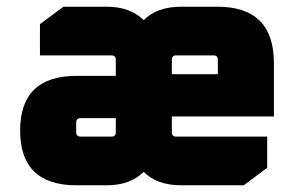

<svg xmlns="http://www.w3.org/2000/svg" viewBox="-20 -552 896 572"><path d="M208 0Q40 0 40 -163Q40 -326 208 -326H325V-374Q325 -387 312 -387H99V-480L169 -532H298Q368 -532 408 -492Q448 -532 520 -532H628Q796 -532 796 -364V-205H492V-158Q492 -145 505 -145H776V-52L706 0H520Q448 0 408 -40Q368 0 298 0ZM207 -158Q207 -145 220 -145H312Q325 -145 325 -158V-200H220Q207 -200 207 -187ZM492 -331H629V-374Q629 -387 616 -387H505Q492 -387 492 -374Z"/></svg>

Font: Oxanium ExtraBold
Style: Regular
Weight: 800
Designer: Severin Meyer
Version: Version 2.000